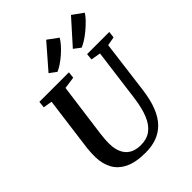

<svg xmlns="http://www.w3.org/2000/svg" viewBox="-280 -1150 1301 1301"><g transform="rotate(-45 371.0 -499.0)"><path d="M673 -685 624.5 -306Q613.5 -220 589.5 -159.5Q565.5 -99 529 -61.8Q492.5 -24.5 444.5 -7.2Q396.5 10 337.5 10Q244 10 186.8 -18Q129.5 -46 103 -95.5Q76.5 -145 75 -209Q75 -228 75.5 -248.2Q76 -268.5 78.5 -290L130.5 -685L66.5 -696L71.5 -743H354.5L349.5 -696.5L263.5 -684.5L212 -301Q208.5 -273 206.8 -248.5Q205 -224 205.5 -205Q206 -159.5 221.5 -124Q237 -88.5 269 -68.8Q301 -49 352 -49Q408.5 -49 447.2 -77.5Q486 -106 509.5 -163Q533 -220 544.5 -306L594 -684.5L524.5 -696.5L529 -743H741.5L736 -696.5ZM253 -836.5 402 -1008 476.5 -953.5Q466 -934 445.2 -910.5Q424.5 -887 398.8 -864.5Q373 -842 347.5 -825Q322 -808 302 -800ZM486 -836.5 639.5 -1008 716.5 -952.5Q704.5 -933 682.5 -910Q660.5 -887 633.8 -864.5Q607 -842 580.8 -825Q554.5 -808 534 -800Z"/></g></svg>

Font: Merriweather 20pt SemiBold
Style: Italic
Weight: 600
Italic angle: -7.8°
Version: Version 2.101